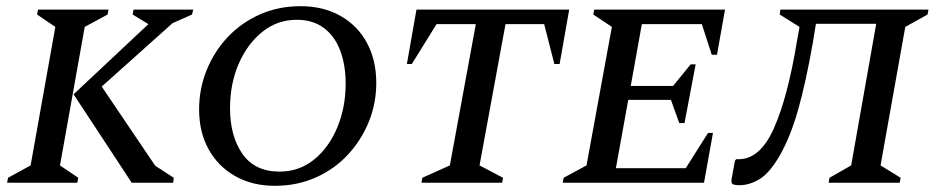

<svg xmlns="http://www.w3.org/2000/svg" viewBox="-20 -591 3026 621"><path d="M3 0 6 -16 79 -56 159 -504 100 -544 103 -560H331L328 -544L254 -504L174 -56L233 -16L230 0ZM406 0 218 -286 460 -513 409 -544 412 -560H605L601 -544L538 -516L309 -311L482 -55L542 -16L540 0Z M869 10Q796 10 740.5 -21.5Q685 -53 654.5 -108.5Q624 -164 624 -237Q624 -304 648.5 -364.5Q673 -425 717 -471.5Q761 -518 821 -544.5Q881 -571 952 -571Q1026 -571 1081.5 -539.5Q1137 -508 1167 -452Q1197 -396 1197 -323Q1197 -257 1173 -197.5Q1149 -138 1105.5 -91Q1062 -44 1001.5 -17Q941 10 869 10ZM884 -36Q948 -36 996 -75Q1044 -114 1071 -179Q1098 -244 1098 -321Q1098 -380 1080.5 -427Q1063 -474 1027.5 -500.5Q992 -527 940 -527Q877 -527 828.5 -488Q780 -449 752 -384.5Q724 -320 724 -241Q724 -151 764 -93.5Q804 -36 884 -36Z M1343 0 1346 -16 1435 -56 1519 -513H1392L1312 -384H1296L1327 -560H1821L1790 -384H1773L1740 -513H1615L1531 -56L1607 -16L1604 0Z M1800 0 1803 -16 1877 -56 1959 -504 1899 -544 1902 -560H2325L2299 -414H2282L2250 -513H2056L2020 -313H2157L2214 -383H2230L2194 -193H2177L2150 -268H2012L1972 -47H2198L2270 -161H2286L2257 0Z M2660 0 2663 -16 2733 -56 2814 -514H2619L2609 -453Q2586 -322 2561 -234.5Q2536 -147 2502 -88Q2469 -31 2436.5 -11.5Q2404 8 2372 8Q2352 8 2348 3Q2344 -2 2347 -16L2357 -71L2361 -76H2369Q2439 -76 2483.5 -177Q2528 -278 2557 -454L2566 -504L2502 -544L2504 -560H2983L2980 -544L2908 -504L2828 -56L2893 -16L2890 0Z"/></svg>

Font: Spectral SC Medium
Style: Italic
Weight: 500
Italic angle: -10°
Designer: Jean-Baptiste Levee
Foundry: Production Type
Version: Version 2.001